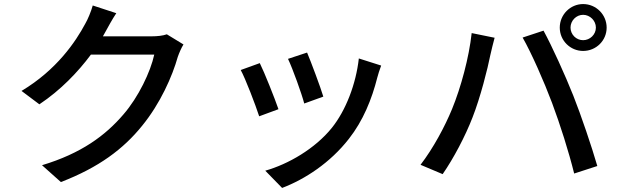

<svg xmlns="http://www.w3.org/2000/svg" viewBox="-20 -843 3040 946"><path d="M553 -778 437 -816C429 -787 412 -746 400 -726C353 -638 260 -499 86 -395L174 -329C279 -399 364 -488 428 -574H740C722 -490 662 -364 588 -279C499 -175 380 -87 187 -29L280 54C467 -18 588 -109 680 -223C770 -333 829 -467 856 -563C863 -583 874 -608 884 -624L802 -674C783 -667 755 -664 727 -664H487L501 -689C512 -709 533 -748 553 -778Z M1493 -584 1399 -553C1422 -505 1467 -380 1479 -333L1573 -367C1560 -411 1511 -542 1493 -584ZM1858 -520 1748 -555C1734 -429 1684 -299 1615 -213C1532 -110 1400 -34 1287 -2L1370 83C1483 40 1607 -41 1699 -159C1769 -248 1812 -354 1839 -461C1843 -477 1849 -495 1858 -520ZM1260 -532 1166 -498C1188 -459 1240 -323 1257 -270L1352 -305C1333 -360 1283 -486 1260 -532Z M2791 -707C2791 -741 2819 -770 2853 -770C2887 -770 2916 -741 2916 -707C2916 -673 2887 -645 2853 -645C2819 -645 2791 -673 2791 -707ZM2738 -707C2738 -643 2790 -592 2853 -592C2917 -592 2969 -643 2969 -707C2969 -771 2917 -823 2853 -823C2790 -823 2738 -771 2738 -707ZM2207 -305C2172 -220 2115 -113 2052 -31L2161 15C2215 -63 2272 -171 2308 -264C2347 -363 2383 -506 2396 -572C2401 -594 2410 -632 2417 -657L2304 -680C2291 -560 2251 -412 2207 -305ZM2700 -336C2740 -229 2782 -97 2809 12L2923 -25C2896 -119 2843 -275 2805 -371C2765 -472 2699 -617 2658 -692L2555 -658C2598 -583 2661 -440 2700 -336Z"/></svg>

Font: ChiuKong Gothic CL Medium
Style: Regular
Weight: 500
Designer: Ryoko NISHIZUKA 西塚涼子 (kana, bopomofo & ideographs); Paul D. Hunt (Latin, Greek & Cyrillic); Sandoll Communications 산돌커뮤니
Foundry: Adobe
Version: Version 1.300